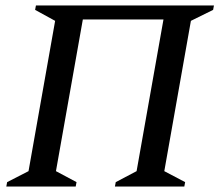

<svg xmlns="http://www.w3.org/2000/svg" viewBox="-20 -680 803 700"><path d="M3 0 6 -16 84 -56 181 -604 108 -644 111 -660H760L757 -644L676 -604L579 -56L655 -16L652 0H399L402 -16L478 -56L576 -609H282L184 -56L259 -16L256 0Z"/></svg>

Font: Spectral SC Medium
Style: Italic
Weight: 500
Italic angle: -10°
Designer: Jean-Baptiste Levee
Foundry: Production Type
Version: Version 2.001